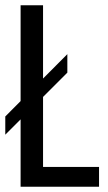

<svg xmlns="http://www.w3.org/2000/svg" viewBox="-20 -707 409 727"><path d="M58 0V-687H143V-75H355V0ZM0 -197V-266L235 -502V-432Z"/></svg>

Font: Archivo ExtraCondensed
Style: Regular
Weight: 400
Width: 2
Designer: Hector Gatti
Foundry: Omnibus-Type
Version: Version 2.001